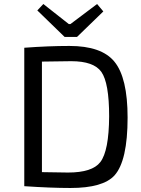

<svg xmlns="http://www.w3.org/2000/svg" viewBox="-20 -928 702 957"><path d="M166 -876 196 -908 323 -808H331L464 -908L495 -871L364 -744H302ZM101 -690Q222 -699 326 -699Q486 -699 550 -621Q616 -541 616 -342Q616 -127 551 -54Q494 9 331 9Q234 9 101 0ZM189 -70Q279 -68 319 -68Q440 -68 480 -120Q523 -176 524 -348Q524 -515 485 -570Q447 -623 335 -623Q289 -623 189 -621Z"/></svg>

Font: Taylor Sans
Style: Regular
Weight: 400
Italic angle: -8°
Designer: Natanael Gama
Version: Version 1.001 September 8, 2015